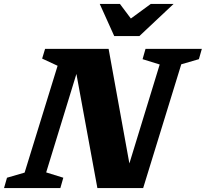

<svg xmlns="http://www.w3.org/2000/svg" viewBox="-48 -955 1044 975"><path d="M273.5 -52.5 258.5 0H-27.5L-12.5 -52.5L77 -78.5L244.5 -621L166 -657.5L181 -707H503.5L609 -125L763 -627.5L676 -654.5L691 -707H977L962 -654.5L872.5 -628.5L679 0H446.5L340 -579.5L186.5 -79.5ZM833.5 -935 660 -772H532L458.5 -935H561L616.5 -861L717.5 -935Z"/></svg>

Font: Newsreader Caption
Style: Bold Italic
Weight: 700
Italic angle: -17°
Designer: Hugues Gentile
Foundry: Production Type
Version: Version 1.001